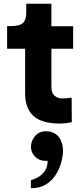

<svg xmlns="http://www.w3.org/2000/svg" viewBox="-20 -647 440 1024"><path d="M301 12Q203 12 158.5 -28.5Q114 -69 114 -149V-387H18V-508H37Q69 -508 87 -515Q105 -522 112.5 -538.5Q120 -555 120 -582V-627H254V-507H370V-387H254V-184Q254 -149 272 -135.5Q290 -122 310 -122Q320 -122 335 -123Q350 -124 362 -126L363 4Q350 8 331.5 10Q313 12 301 12ZM145 357Q145 357 145 346Q145 335 145 324.5Q145 314 145 314Q145 314 158.5 309.5Q172 305 189.5 294Q207 283 220.5 262.5Q234 242 234 210Q232 211 228.5 211Q225 211 222 211Q189 211 167 188.5Q145 166 145 137Q145 105 166.5 79Q188 53 225 53Q258 53 278 68.5Q298 84 307 107.5Q316 131 316 155Q316 185 306.5 219.5Q297 254 277 285.5Q257 317 224.5 337Q192 357 145 357Z"/></svg>

Font: Inclusive Sans
Style: Regular
Weight: 400
Designer: Olivia King
Foundry: Olivia King
Version: Version 2.004